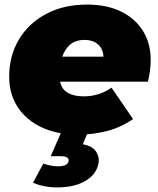

<svg xmlns="http://www.w3.org/2000/svg" viewBox="-20 -577 688 837"><path d="M321 10Q231 10 163.5 -21Q96 -52 58 -109Q20 -166 20 -243Q20 -333 62 -404Q104 -475 180.5 -516Q257 -557 359 -557Q447 -557 509 -526Q571 -495 604 -441Q637 -387 637 -316Q637 -291 633.5 -267Q630 -243 625 -221H200L221 -330H521L427 -301Q435 -333 426.5 -355.5Q418 -378 398 -390.5Q378 -403 349 -403Q308 -403 284 -381Q260 -359 249.5 -324Q239 -289 239 -251Q239 -200 266.5 -178.5Q294 -157 347 -157Q378 -157 409 -166.5Q440 -176 466 -195L560 -58Q504 -20 443.5 -5Q383 10 321 10ZM228 240Q198 240 170 234Q142 228 124 219L169 136Q180 140 197 144Q214 148 232 148Q255 148 266 142Q277 136 279 126Q281 116 273 110Q265 104 245 104H201L251 -10H367L341 52Q382 59 398.5 83.5Q415 108 409 137Q399 185 351 212.5Q303 240 228 240Z"/></svg>

Font: Montserrat Thin Black
Style: Italic
Weight: 900
Italic angle: -11.3°
Version: Version 9.000